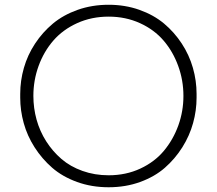

<svg xmlns="http://www.w3.org/2000/svg" viewBox="-20 -769 910 806"><path d="M64.9 -358.9V-375Q64.9 -430.2 80.3 -484.1Q95.7 -538.1 127.2 -585.9Q158.7 -633.8 202.4 -670.2Q246.1 -706.5 306.4 -727.8Q366.7 -749 436 -749Q504.9 -749 564.9 -727.8Q625 -706.5 668.5 -670.2Q711.9 -633.8 743.2 -585.9Q774.4 -538.1 789.8 -484.1Q805.2 -430.2 805.2 -375V-358.9Q805.2 -305.2 790.5 -252.2Q775.9 -199.2 745.4 -150.6Q714.8 -102.1 672.1 -64.7Q629.4 -27.3 568.4 -5.1Q507.3 17.1 436 17.1Q364.7 17.1 303.5 -5.1Q242.2 -27.3 199.2 -64.7Q156.2 -102.1 125.2 -150.6Q94.2 -199.2 79.6 -252.2Q64.9 -305.2 64.9 -358.9ZM436 -33.2Q508.8 -33.2 569.1 -61.3Q629.4 -89.4 668.5 -136.5Q707.5 -183.6 728.8 -242.9Q750 -302.2 750 -366.2Q750 -432.1 728 -492.4Q706.1 -552.7 666.7 -598.6Q627.4 -644.5 567.4 -671.9Q507.3 -699.2 436 -699.2Q364.3 -699.2 304 -671.9Q243.7 -644.5 203.9 -598.6Q164.1 -552.7 142.1 -492.4Q120.1 -432.1 120.1 -366.2Q120.1 -315.4 133.5 -266.8Q147 -218.3 173.8 -176Q200.7 -133.8 237.8 -101.8Q274.9 -69.8 326.2 -51.5Q377.4 -33.2 436 -33.2Z"/></svg>

Font: Sora ExtraLight
Style: Regular
Weight: 200
Designer: Jonathan Barnbrook, Julián Moncada
Foundry: Barnbrook Fonts
Version: Version 2.000